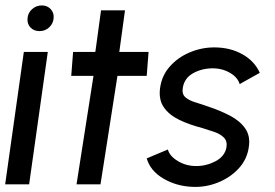

<svg xmlns="http://www.w3.org/2000/svg" viewBox="-30 -696 1038 725"><path d="M60 -500H150.5L80 0H-10.5ZM119.5 -578.5Q98 -578.5 85 -592.2Q72 -606 74 -627Q75.5 -647.5 91.2 -661.5Q107 -675.5 128 -675.5Q148.5 -675.5 161.5 -661.5Q174.5 -647.5 172.5 -627Q170.5 -606 155.2 -592.2Q140 -578.5 119.5 -578.5Z M524 -409.5H413.5L349.5 0H259L323 -409.5H239L246 -500H330L351.5 -657H442L420.5 -500H531Z M696 9.5Q635.5 7 586.5 -22Q537.5 -51 524 -98L604 -131.5Q610 -107 641.2 -88Q672.5 -69 711 -69Q749.5 -69 784 -87.2Q818.5 -105.5 825 -139Q829 -163 815.5 -176.5Q802 -190 779.5 -197.8Q757 -205.5 734 -212.5Q685 -225 646.8 -243.5Q608.5 -262 588.5 -291Q568.5 -320 574.5 -364Q581 -411 611.5 -445.2Q642 -479.5 686.5 -498.2Q731 -517 779 -517Q839.5 -517 885.5 -491Q931.5 -465 951 -421L875 -378.5Q867.5 -403.5 839.8 -420.2Q812 -437 778.5 -438Q736 -439 701.5 -420.8Q667 -402.5 660.5 -366Q656 -341.5 669.5 -329.2Q683 -317 707 -309.8Q731 -302.5 758 -293Q801.5 -278.5 838.5 -259.2Q875.5 -240 895.8 -211.2Q916 -182.5 909.5 -140.5Q903 -94 871 -59.5Q839 -25 792.2 -6.5Q745.5 12 696 9.5Z"/></svg>

Font: Urbanist Medium
Style: Italic
Weight: 500
Italic angle: -8°
Designer: Corey Hu
Foundry: Corey Hu
Version: Version 1.330; ttfautohint (v1.8.4.7-5d5b)